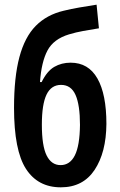

<svg xmlns="http://www.w3.org/2000/svg" viewBox="-20 -791 512 821"><path d="M240 10Q142 10 91 -69Q40 -148 40 -330Q40 -461 63 -547Q86 -633 133 -680.5Q180 -728 252 -745Q284 -753 319.5 -759Q355 -765 393 -771L403 -670Q366 -664 335.5 -658.5Q305 -653 275 -644Q209 -624 183 -575Q157 -526 151 -440H158Q181 -487 212 -505Q243 -523 282 -523Q358 -523 396.5 -455.5Q435 -388 435 -261Q434 -139 384.5 -64.5Q335 10 240 10ZM239 -85Q279 -85 300 -126.5Q321 -168 322 -257Q322 -342 303 -385Q284 -428 241 -428Q199 -428 179 -386.5Q159 -345 159 -258Q159 -167 179.5 -126Q200 -85 239 -85Z"/></svg>

Font: Noto Sans ExtraCondensed SemiBold
Style: Regular
Weight: 600
Width: 2
Designer: Monotype Design Team
Foundry: Monotype Imaging Inc.
Version: Version 2.013; ttfautohint (v1.8.4.7-5d5b)